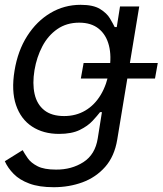

<svg xmlns="http://www.w3.org/2000/svg" viewBox="-33 -573 685 809"><path d="M193.4 215.8Q131.8 215.8 90.6 200.4Q49.3 185.1 24.7 159.9Q0 134.8 -12.7 106.4L62.5 59.6Q70.8 74.7 84.2 94Q97.7 113.3 125.2 127.4Q152.8 141.6 203.1 141.6Q268.6 142.1 318.4 110.1Q368.2 78.1 378.9 9.8L396.5 -100.6H388.7Q377.4 -85.9 357.2 -64Q336.9 -42 303 -25.4Q269 -8.8 215.8 -8.8Q149.4 -8.8 102.1 -39.8Q54.7 -70.8 34.4 -130.6Q14.2 -190.4 28.3 -275.4Q42 -359.4 81.8 -421.6Q121.6 -483.9 179.7 -518.3Q237.8 -552.7 306.6 -552.7Q359.9 -552.7 388.4 -535.2Q417 -517.6 430.2 -495.4Q443.4 -473.1 450.2 -459H459L472.7 -545.9H553.7L460.9 15.6Q449.2 85.9 410.2 130.1Q371.1 174.3 314.7 195.1Q258.3 215.8 193.4 215.8ZM237.3 -84Q287.1 -84 326.4 -107.2Q365.7 -130.4 391.6 -173.6Q417.5 -216.8 427.7 -277.3Q437.5 -336.4 426 -381.3Q414.6 -426.3 383.1 -451.9Q351.6 -477.5 300.8 -477.5Q247.6 -477.5 208.5 -450.4Q169.4 -423.3 145.5 -377.9Q121.6 -332.5 112.3 -277.3Q103 -220.7 112.8 -177Q122.6 -133.3 153.6 -108.6Q184.6 -84 237.3 -84ZM307.6 -242.2 319.3 -307.6H631.8L620.1 -242.2Z"/></svg>

Font: Inter Tight
Style: Italic
Weight: 400
Italic angle: -9.39999°
Designer: Rasmus Andersson
Foundry: rsms
Version: Version 3.002